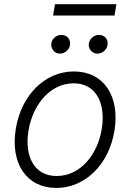

<svg xmlns="http://www.w3.org/2000/svg" viewBox="-20 -899 631 930"><path d="M543.7 -878.6H246.4L237.2 -823.9H534.8ZM269.9 -639.2C294.7 -639.2 315.3 -658.7 318.9 -680C323.2 -708.5 305 -730.1 276.6 -730.1C255 -730.1 232.2 -712.7 228.7 -689.6C224.8 -663 244.3 -639.2 269.9 -639.2ZM451.7 -639.2C476.6 -639.2 496.8 -658.4 500.7 -680C505.7 -708.5 486.9 -730.1 458.5 -730.1C436.8 -730.1 414.8 -712.7 410.5 -689.6C405.9 -662.6 426.1 -639.2 451.7 -639.2ZM252.8 11.4C392 11.4 507.5 -101.9 534.4 -265.6C561.8 -435 481.5 -552.9 337.7 -552.9C198.9 -552.9 83.5 -440 56.5 -275.2C28.8 -106.2 109.4 11.4 252.8 11.4ZM253.9 -46.5C143.1 -46.5 98 -146 117.9 -265.6C138.1 -390.3 221.6 -495.4 337 -495.4C447.8 -495.4 492.5 -394.9 473 -275.2C452.8 -149.9 369.7 -46.5 253.9 -46.5Z"/></svg>

Font: TID UI Light
Style: Italic
Weight: 300
Italic angle: -9.39999°
Designer: The TID Project Authors
Foundry: Bakken & Bæck
Version: Version 1.001;hotconv 1.0.109;makeotfexe 2.5.65596